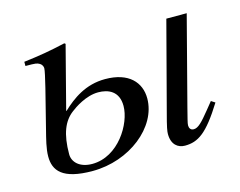

<svg xmlns="http://www.w3.org/2000/svg" viewBox="-71 -547 831 664"><g transform="rotate(-15 344.5 -215.0)"><path d="M643 -117 622 -91C592 -54 577 -38 561 -38C549 -38 545 -47 545 -56C545 -64 550 -81 559 -117L641 -432H568L486 -120C472 -68 470 -55 470 -45C470 -7 492 9 517 9C564 9 598 -13 657 -108ZM151 -214 209 -438 205 -441C148 -428 112 -422 55 -415V-400C93 -400 96 -399 105 -394C111 -391 116 -383 116 -376C116 -368 110 -342 102 -309L67 -170C59 -138 50 -106 50 -77C50 -27 77 11 186 11C318 11 433 -80 433 -183C433 -240 394 -285 309 -285C239 -285 190 -249 152 -213ZM347 -179C347 -116 285 -13 191 -13C147 -13 122 -37 122 -66C122 -139 140 -181 173 -206C187 -217 230 -247 274 -247C310 -247 347 -232 347 -179Z"/></g></svg>

Font: STIXGeneral
Style: Italic
Weight: 400
Italic angle: -16.33°
Designer: MicroPress Inc., with final additions and corrections provided by Coen Hoffman, Elsevier (retired)
Version: Version 1.1.0